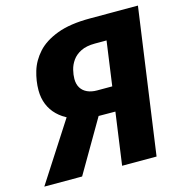

<svg xmlns="http://www.w3.org/2000/svg" viewBox="-136 -789 842 884"><g transform="rotate(-15 284.5 -347.0)"><path d="M157.8 -295 301.7 -264.2 147.6 0H-32.6ZM274.2 -249.6 161 -276Q128.6 -290.6 105 -313.7Q81.3 -336.7 68.8 -367.4Q56.3 -398 56.3 -435Q56.3 -479.5 69.9 -525.1Q83.6 -570.7 117.9 -608.8Q152.1 -646.9 213.7 -670.2Q275.2 -693.6 370.4 -693.6H599.5L502.5 0H338.3L418.4 -576H363.4Q322 -576 295.7 -562.7Q269.5 -549.5 255 -528.9Q240.5 -508.3 235 -485.3Q229.4 -462.3 229.4 -443.1Q229.4 -417.6 240.2 -400.1Q251 -382.7 270.8 -373.8Q290.7 -364.9 316.9 -364.9H404.9L388.7 -248.9Z"/></g></svg>

Font: Fira Sans Variable
Style: Italic
Weight: 397
Italic angle: -8°
Designer: Carrois Corporate & Edenspiekermann AG
Foundry: Carrois Corporate GbR & Edenspiekermann AG
Version: Version 4.202